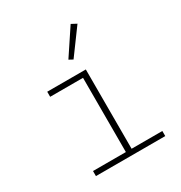

<svg xmlns="http://www.w3.org/2000/svg" viewBox="-178 -891 957 1017"><g transform="rotate(-30 300.0 -382.5)"><path d="M114 -31H315V-485H114V-516H350V-31H538V0H114ZM320 -594 296 -607 401 -765 433 -748Z"/></g></svg>

Font: IBM Plex Mono ExtLt
Style: Regular
Weight: 200
Monospace: yes
Designer: Mike Abbink, Paul van der Laan, Pieter van Rosmalen
Foundry: Bold Monday
Version: Version 2.3